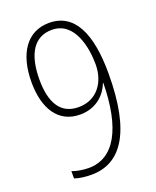

<svg xmlns="http://www.w3.org/2000/svg" viewBox="-138 -805 727 896"><g transform="rotate(-20 226.0 -357.0)"><path d="M396 -408C396 -606 341 -724 215 -724C106 -724 44 -634 44 -491C44 -361 98 -272 207 -272C295 -272 340 -331 356 -374H358C355 -149 286 -24 159 -24C129 -24 98 -30 77 -38V-2C97 6 131 10 160 10C302 10 396 -106 396 -408ZM216 -689C331 -689 354 -546 354 -468C354 -378 302 -307 212 -307C120 -307 83 -379 83 -490C83 -618 129 -689 216 -689Z"/></g></svg>

Font: Noto Sans Ethiopic Condensed ExtraLight
Style: Regular
Weight: 200
Width: 3
Designer: Monotype Design Team
Foundry: Monotype Imaging Inc.
Version: Version 2.102